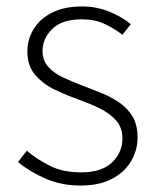

<svg xmlns="http://www.w3.org/2000/svg" viewBox="-20 -563 487 596"><path d="M230 13Q171 13 121.5 -8.5Q72 -30 36 -60L63 -95Q97 -67 136.5 -47.5Q176 -28 232 -28Q296 -28 328 -59Q360 -90 360 -133Q360 -167 340.5 -189Q321 -211 290.5 -226Q260 -241 229 -252Q190 -266 152.5 -283.5Q115 -301 90 -329.5Q65 -358 65 -403Q65 -441 84.5 -473Q104 -505 142 -524Q180 -543 235 -543Q278 -543 317.5 -527.5Q357 -512 386 -488L360 -455Q334 -475 304 -489Q274 -503 234 -503Q172 -503 142 -473Q112 -443 112 -405Q112 -376 129.5 -356Q147 -336 175 -323Q203 -310 234 -298Q266 -286 296.5 -273.5Q327 -261 352 -243.5Q377 -226 392 -200.5Q407 -175 407 -136Q407 -96 386.5 -62Q366 -28 327 -7.5Q288 13 230 13Z"/></svg>

Font: Noto Sans TC ExtraLight
Style: Regular
Weight: 250
Designer: Ryoko NISHIZUKA  (kana, bopomofo & ideographs); Paul D. Hunt (Latin, Greek & Cyrillic); Sandoll Communications , Soo-you
Foundry: Adobe
Version: Version 2.004-H2;hotconv 1.0.118;makeotfexe 2.5.65603